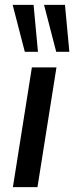

<svg xmlns="http://www.w3.org/2000/svg" viewBox="-20 -769 305 789"><path d="M33 0 111 -492H212L134 0ZM211 -556 161 -749H247L265 -556ZM82 -556 32 -749H118L136 -556Z"/></svg>

Font: Nunito Sans 10pt SemiCondensed SemiBold
Style: Italic
Weight: 600
Width: 4
Italic angle: -9°
Designer: Vernon Adams
Foundry: Vernon Adams
Version: Version 3.101;gftools[0.9.27]